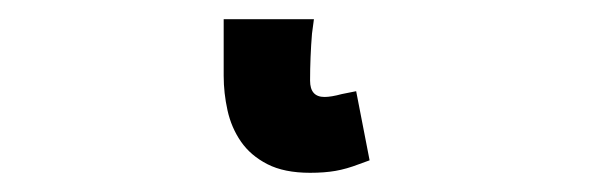

<svg xmlns="http://www.w3.org/2000/svg" viewBox="-20 13 619 200"><path d="M213 33H307L305 48Q304 60 303.5 72.5Q303 85 303 97Q303 114 318 114Q325 114 336 111L351 108L365 180L354 184Q341 189 329.5 191Q318 193 303 193Q276 193 258.5 184Q241 175 231 160.5Q221 146 217 128Q213 110 213 92Z"/></svg>

Font: Codetta
Style: Bold
Weight: 700
Designer: Ulrich Proeller
Foundry: PROSA GmbH
Version: Version 2.00;September 29, 2018;FontCreator 11.5.0.2427 64-b